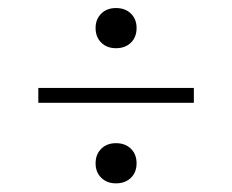

<svg xmlns="http://www.w3.org/2000/svg" viewBox="-20 -462 564 466"><path d="M261.5 -114.5Q284 -114.5 297.8 -101Q311.5 -87.5 311.5 -65.5Q311.5 -44 297.8 -30.5Q284 -17 261.5 -17Q239.5 -17 225.8 -30.5Q212 -44 212 -65.5Q212 -87.5 225.8 -101Q239.5 -114.5 261.5 -114.5ZM261.5 -442.5Q284 -442.5 297.8 -429Q311.5 -415.5 311.5 -394Q311.5 -372 297.8 -358.5Q284 -345 261.5 -345Q239.5 -345 225.8 -358.5Q212 -372 212 -394Q212 -415.5 225.8 -429Q239.5 -442.5 261.5 -442.5ZM73 -248.5H450.5V-212.5H73Z"/></svg>

Font: Newsreader Light
Style: Regular
Weight: 300
Designer: Hugues Gentile
Foundry: Production Type
Version: Version 1.003